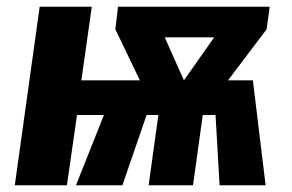

<svg xmlns="http://www.w3.org/2000/svg" viewBox="-20 -551 869 571"><path d="M782 -531H331L323 -464L396 -312H222L253 -531H98L24 0H179L209 -209H289L206 0H344L416 -209H451L422 0H554L583 -209H621L633 0H770L732 -312H658L773 -464ZM470 -440H617L527 -312Z"/></svg>

Font: Fira Sans
Style: Bold Italic
Weight: 700
Italic angle: -8°
Designer: bBox Type GmbH & Carrois Corporate GbR & Edenspiekermann AG
Foundry: bBox Type GmbH & Carrois Corporate GbR & Edenspiekermann AG
Version: Version 4.301;PS 004.301;hotconv 1.0.88;makeotf.lib2.5.64775